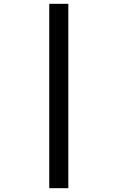

<svg xmlns="http://www.w3.org/2000/svg" viewBox="-20 -843 616 1006"><path d="M238 143H338V-823H238Z"/></svg>

Font: Iosevka Sparkle Medium
Style: Regular
Weight: 500
Designer: Belleve Invis
Foundry: Belleve Invis
Version: Version 4.5.0; ttfautohint (v1.8.3)